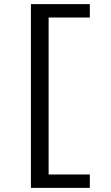

<svg xmlns="http://www.w3.org/2000/svg" viewBox="-20 -778 540 932"><path d="M416 -758V-693H216V69H416V134H130V-758Z"/></svg>

Font: D2Coding ligature
Style: Regular
Weight: 400
Monospace: yes
Designer: Yong-Rak Park; Jeong-Hwan Yoon; Sang-Min Lee;
Foundry: NHN Corporation
Version: Version 1.3.2; Build 20180524